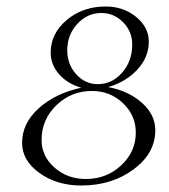

<svg xmlns="http://www.w3.org/2000/svg" viewBox="-20 -566 519 591"><path d="M244 -15Q308 -15 353 -57Q398 -99 398 -158Q398 -211 358.5 -248.5Q319 -286 263 -286Q199 -286 153.5 -242Q108 -198 108 -135Q108 -85 148 -50Q188 -15 244 -15ZM305 -546Q360 -546 399 -514Q438 -482 438 -438Q438 -390 403 -352Q368 -314 313 -298Q376 -286 417 -249.5Q458 -213 458 -165Q458 -94 391 -44.5Q324 5 230 5Q155 5 101.5 -33.5Q48 -72 48 -126Q48 -187 99.5 -233Q151 -279 230 -296Q188 -308 162 -337.5Q136 -367 136 -404Q136 -463 185.5 -504.5Q235 -546 305 -546ZM281 -307Q325 -307 356 -342.5Q387 -378 387 -429Q387 -469 359 -497.5Q331 -526 292 -526Q249 -526 218 -492.5Q187 -459 187 -411Q187 -368 214.5 -337.5Q242 -307 281 -307Z"/></svg>

Font: Kleymissky
Style: Regular
Weight: 500
Italic angle: -8°
Designer: gluk
Foundry: gluk
Version: Version 0.283